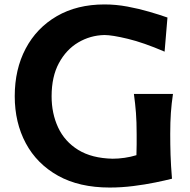

<svg xmlns="http://www.w3.org/2000/svg" viewBox="-20 -819 841 852"><path d="M585.4 -130.4Q586.4 -156.2 586.4 -179Q586.4 -201.7 586.4 -224.1Q586.4 -277.3 583.3 -318.4Q580.1 -359.4 574.2 -402.3H747.6Q741.2 -359.4 738.3 -318.4Q735.4 -277.3 735.4 -224.1Q735.4 -178.2 736.8 -131.8Q738.3 -85.4 743.2 -25.9Q714.4 -18.6 669.2 -9.3Q624 0 571.3 6.6Q518.6 13.2 466.8 13.2Q331.5 13.2 237.5 -39.3Q143.6 -91.8 94.5 -183.3Q45.4 -274.9 45.4 -392.1Q45.4 -511.7 94 -603.5Q142.6 -695.3 232.2 -747.3Q321.8 -799.3 443.8 -799.3Q494.6 -799.3 545.7 -789.8Q596.7 -780.3 642.6 -766.8Q688.5 -753.4 723.1 -741.2L710.4 -589.8Q617.2 -629.9 547.4 -646.7Q477.5 -663.6 442.9 -663.6Q380.4 -662.1 327.1 -630.6Q273.9 -599.1 241.5 -539.1Q209 -479 209 -391.6Q209 -315.4 238 -253.2Q267.1 -190.9 327.1 -153.8Q387.2 -116.7 480 -114.7Q505.9 -114.7 533 -118.7Q560.1 -122.6 585.4 -130.4Z"/></svg>

Font: Pinar DS4-SemiBold
Style: Regular
Weight: 600
Designer: Amin Abedi
Version: Version 2.000